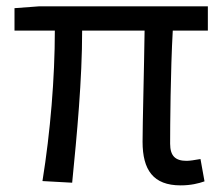

<svg xmlns="http://www.w3.org/2000/svg" viewBox="-20 -563 694 597"><path d="M541.6 13.4C573.2 13.4 597.6 7.4 615.9 0.9L603.4 -68.5C583.2 -64.9 569.4 -62.9 560 -62.9C525.8 -62.9 509 -77.6 509 -116.3C509 -168.6 510.2 -344 517.2 -467.8H626.3V-543.4H102.6L25.1 -537.6V-467.8H150.5C150.5 -321 136.7 -153.2 112 0L204.4 5.1C219.4 -146.5 235.4 -314.9 235.4 -467.8H429.6C428 -348.4 423.3 -178.7 423.3 -122.3C423.3 -34.7 456.4 13.4 541.6 13.4Z"/></svg>

Font: Source Han Sans JP VF
Style: Regular
Weight: 250
Designer: Ryoko NISHIZUKA 西塚涼子 (kana, bopomofo & ideographs); Paul D. Hunt (Latin, Greek & Cyrillic); Sandoll Communications 산돌커뮤니
Foundry: Adobe
Version: Version 2.004;hotconv 1.0.118;makeotfexe 2.5.65603